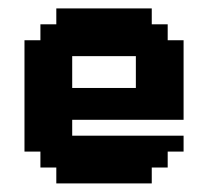

<svg xmlns="http://www.w3.org/2000/svg" viewBox="-20 -427 484 447"><path d="M74.1 -74.1H37V-333.3H74.1V-370.4H111.1V-407.4H333.3V-370.4H370.4V-333.3H407.4V-148.1H148.1V-111.1H407.4V-74.1H370.4V-37H333.3V0H111.1V-37H74.1ZM148.1 -222.2H296.3V-296.3H148.1Z"/></svg>

Font: Jersey 15
Style: Regular
Weight: 400
Designer: Sarah Cadigan-Fried
Version: Version 1.001; ttfautohint (v1.8.4.7-5d5b)